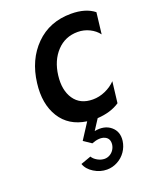

<svg xmlns="http://www.w3.org/2000/svg" viewBox="-144 -591 744 931"><g transform="rotate(-20 228.5 -125.0)"><path d="M338 -416Q273 -416 230 -370Q187 -324 178 -250Q169 -176 200.5 -129.5Q232 -83 297 -83Q330 -83 361.5 -97Q393 -111 415 -134L402 -25Q356 6 287 10L252 64Q304 54 336.5 81Q369 108 363 155Q359 184 342.5 208Q326 232 300 246Q274 260 245 260Q210 260 178.5 240.5Q147 221 137 192L190 173Q198 187 216 197Q234 207 252 207Q266 207 278.5 200Q291 193 299 181Q307 169 309 155Q313 123 287.5 111.5Q262 100 221 116L181 89L234 7Q143 -6 99.5 -76Q56 -146 69 -250Q83 -366 155 -438Q227 -510 338 -510Q413 -510 457 -475L444 -365Q427 -388 398.5 -402Q370 -416 338 -416Z"/></g></svg>

Font: Orkney Medium
Style: MediumItalic
Weight: 500
Designer: Samuel Oakes and Alfredo Marco Pradil
Foundry: Alfredo Marco Pradil
Version: 1.0; ttfautohint (v1.5)